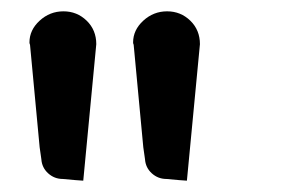

<svg xmlns="http://www.w3.org/2000/svg" viewBox="-20 -687 516 339"><path d="M216 -608Q215 -610 215 -612Q215 -634 233 -650.5Q251 -667 275 -667Q299 -667 316 -650.5Q333 -634 333 -609L310 -368L296 -369L274 -371Q259 -371 248 -381Q237 -391 236 -406L233 -427ZM33 -608Q32 -610 32 -612Q32 -634 50 -650.5Q68 -667 92 -667Q116 -667 133 -650.5Q150 -634 150 -609L127 -368L113 -369L91 -371Q76 -371 65 -381Q54 -391 53 -406L50 -427Z"/></svg>

Font: FifthLeg
Style: Bold
Weight: 700
Designer: Jakub Steiner
Version: Version 1.0